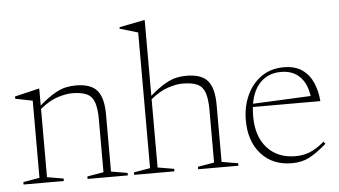

<svg xmlns="http://www.w3.org/2000/svg" viewBox="-50 -794 1568 889"><g transform="rotate(-5 734.0 -350.0)"><path d="M323.5 -11.5 399.5 -24.5V-269.5Q399.5 -321 389.2 -349.8Q379 -378.5 354.2 -390Q329.5 -401.5 285.5 -401.5Q258 -401.5 219 -389.2Q180 -377 137 -341.5V-24.5L213 -11.5V0H26V-11.5L102 -24.5V-383L22 -399V-409.5L133 -436H137V-357.5Q177.5 -392.5 206.8 -409.2Q236 -426 259.5 -431Q283 -436 306.5 -436Q376.5 -436 405.5 -401.5Q434.5 -367 434.5 -290.5V-24.5L510.5 -11.5V0H323.5Z M727 0H540V-11.5L616 -24.5V-655L532 -680V-687L647 -709.5H651V-357.5Q691.5 -392.5 720.8 -409.2Q750 -426 773.5 -431Q797 -436 820.5 -436Q890.5 -436 919.5 -401.5Q948.5 -367 948.5 -290.5V-24.5L1024.5 -11.5V0H837.5V-11.5L913.5 -24.5V-269.5Q913.5 -321 903.2 -349.8Q893 -378.5 868.2 -390Q843.5 -401.5 799.5 -401.5Q772 -401.5 733 -389.2Q694 -377 651 -341.5V-24.5L727 -11.5Z M1273 -436Q1325.5 -436 1358.5 -412.8Q1391.5 -389.5 1408.2 -350.8Q1425 -312 1428.5 -265H1115Q1112.5 -244 1112.5 -221Q1112.5 -128 1161 -74.5Q1209.5 -21 1292.5 -21Q1327.5 -21 1358 -32.8Q1388.5 -44.5 1426.5 -76.5L1434.5 -66Q1389 -26.5 1354.2 -8.2Q1319.5 10 1273 10Q1183.5 10 1130.2 -49.2Q1077 -108.5 1077 -206.5Q1077 -269.5 1100.8 -321.8Q1124.5 -374 1168.5 -405Q1212.5 -436 1273 -436ZM1258.5 -415.5Q1202.5 -415.5 1165.5 -380.8Q1128.5 -346 1117 -280L1386 -292.5Q1377.5 -351.5 1345 -383.5Q1312.5 -415.5 1258.5 -415.5Z"/></g></svg>

Font: Newsreader Text ExtraLight
Style: Regular
Weight: 275
Designer: Hugues Gentile
Foundry: Production Type
Version: Version 1.001